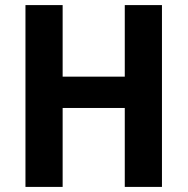

<svg xmlns="http://www.w3.org/2000/svg" viewBox="-20 -734 737 754"><path d="M616 0H470V-310H226V0H80V-714H226V-433H470V-714H616Z"/></svg>

Font: Noto Sans SemiCondensed
Style: Regular
Weight: 400
Width: 4
Version: Version 2.013